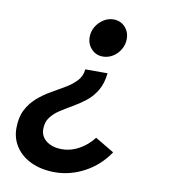

<svg xmlns="http://www.w3.org/2000/svg" viewBox="-81 -570 762 859"><g transform="rotate(10 300.0 -140.5)"><path d="M381 -258Q376 -211 357 -179Q338 -147 310.5 -125.5Q283 -104 253.5 -87Q224 -70 198.5 -53.5Q173 -37 157 -15.5Q141 6 141 37Q141 71 168 91.5Q195 112 239 112Q279 112 316.5 91Q354 70 381 35L467 86Q425 149 360 184Q295 219 225 219Q165 219 119 198Q73 177 47.5 139.5Q22 102 22 55Q22 5 39.5 -29Q57 -63 85 -87.5Q113 -112 145.5 -130.5Q178 -149 207.5 -166.5Q237 -184 257 -205.5Q277 -227 280 -258ZM366 -500Q398 -500 418.5 -478Q439 -456 439 -424Q439 -398 426 -376Q413 -354 392 -341Q371 -328 346 -328Q316 -328 295 -350Q274 -372 274 -404Q274 -430 287 -451.5Q300 -473 321 -486.5Q342 -500 366 -500Z"/></g></svg>

Font: Red Hat Mono SemiBold
Style: Italic
Weight: 600
Italic angle: -12°
Monospace: yes
Designer: Pentagram, MCKL
Foundry: MCKL
Version: Version 1.030